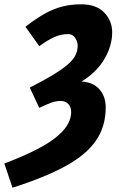

<svg xmlns="http://www.w3.org/2000/svg" viewBox="-38 -682 556 890"><path d="M20 188 -18 76Q74 41 134.5 9.5Q195 -22 229.5 -52Q264 -82 278 -109.5Q292 -137 292 -162Q292 -186 278.5 -200Q265 -214 244 -214Q222 -214 202 -207Q182 -200 144 -182L100 -276Q171 -312 215 -339.5Q259 -367 282 -388.5Q305 -410 313.5 -429.5Q322 -449 322 -470Q322 -490 310 -507Q298 -524 278 -524Q247 -524 217 -511.5Q187 -499 144 -468L80 -558Q130 -597 171 -619.5Q212 -642 252 -652Q292 -662 338 -662Q409 -662 445.5 -623.5Q482 -585 482 -532Q482 -471 446.5 -409.5Q411 -348 340 -304Q394 -301 423 -268Q452 -235 452 -184Q452 -96 407 -30.5Q362 35 266.5 87.5Q171 140 20 188Z"/></svg>

Font: Source Sans 3 ExtraLight Black
Style: Italic
Weight: 900
Italic angle: -11°
Version: Version 3.052;hotconv 1.1.0;makeotfexe 2.6.0